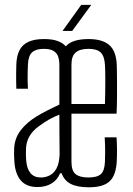

<svg xmlns="http://www.w3.org/2000/svg" viewBox="-20 -768 548 794"><path d="M135 5.5Q90 5.5 66.5 -21.2Q43 -48 39.5 -99Q38.5 -116 38.2 -126.8Q38 -137.5 38.5 -153.5Q40.5 -197 66 -229.8Q91.5 -262.5 132 -287Q153.5 -300 177.5 -312.2Q201.5 -324.5 225.5 -335.5Q225.5 -367 225.5 -391.5Q225.5 -416 225.5 -441.2Q225.5 -466.5 225.5 -499.5Q225.5 -518 220.8 -533Q216 -548 202 -557Q188 -566 160.5 -566Q129.5 -566 113.2 -552Q97 -538 95.5 -501Q95 -491.5 94.5 -473.2Q94 -455 94.2 -435.2Q94.5 -415.5 95.5 -401H47.5Q47 -418.5 46.8 -435Q46.5 -451.5 46.8 -467.5Q47 -483.5 47.5 -500.5Q48.5 -537 60.8 -560.5Q73 -584 98 -595.2Q123 -606.5 162 -606.5Q196.5 -606.5 218.2 -598.5Q240 -590.5 252 -576.5Q266 -592 289.5 -599.2Q313 -606.5 346.5 -606.5Q403.5 -606.5 432.2 -581.5Q461 -556.5 463 -497Q463 -489 463.5 -468.2Q464 -447.5 464 -419Q464 -390.5 463.8 -359Q463.5 -327.5 462 -298H275.5Q275.5 -248.5 275.5 -198.8Q275.5 -149 275.5 -99.5Q275.5 -61.5 292.8 -47.8Q310 -34 345.5 -34Q382 -34 397.2 -48Q412.5 -62 414 -99.5Q414.5 -118 414.8 -141.5Q415 -165 413 -200H462Q463.5 -180 463.8 -150Q464 -120 463 -104Q460.5 -44.5 434.2 -19Q408 6.5 347.5 6.5Q299 6.5 272 -7.8Q245 -22 235 -51.5H228.5Q218 -24.5 193.5 -9.5Q169 5.5 135 5.5ZM149 -34Q168 -34 185.2 -42.5Q202.5 -51 213.8 -71.8Q225 -92.5 226.5 -129.5Q226 -172 225.8 -213Q225.5 -254 225.5 -294Q207.5 -287 186.5 -275.8Q165.5 -264.5 140 -245.5Q115 -227.5 101.8 -204.5Q88.5 -181.5 87.5 -152.5Q87.5 -142 87.2 -131.2Q87 -120.5 88.5 -103Q91 -70.5 106 -52.2Q121 -34 149 -34ZM275.5 -338H414Q415.5 -389 415.5 -433.8Q415.5 -478.5 414 -500Q412 -535.5 396.5 -550.8Q381 -566 346.5 -566Q310.5 -566 293 -551Q275.5 -536 275.5 -501Q275.5 -460.5 275.5 -419.5Q275.5 -378.5 275.5 -338ZM238.5 -640 316 -748H357.5L278.5 -640Z"/></svg>

Font: Big Shoulders Text Thin ExtraLight
Style: Regular
Weight: 250
Version: Version 2.002